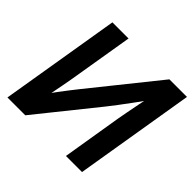

<svg xmlns="http://www.w3.org/2000/svg" viewBox="-177 -912 1097 1097"><g transform="rotate(45 371.5 -364.0)"><path d="M622.6 0H492.7L552.7 -364.7Q556.6 -385.3 563 -420.2Q569.3 -455.1 578.9 -502Q588.4 -548.8 600.1 -603L620.1 -584.5Q583.5 -533.2 552.2 -490.7Q521 -448.2 496.3 -415.5Q471.7 -382.8 453.6 -360.4L164.1 0H20L140.6 -727.5H271L205.6 -334.5Q201.7 -312.5 194.8 -275.1Q188 -237.8 179.7 -196.8Q171.4 -155.8 164.1 -123L152.8 -156.7Q174.8 -190.4 198.7 -222.4Q222.7 -254.4 243.7 -281.5Q264.6 -308.6 279.3 -326.7L601.1 -727.5H743.2Z"/></g></svg>

Font: Inter 28pt SemiBold
Style: Italic
Weight: 600
Italic angle: -9.3988°
Designer: Rasmus Andersson
Foundry: rsms
Version: Version 4.001;git-66647c0bb